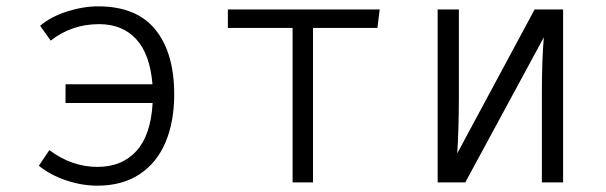

<svg xmlns="http://www.w3.org/2000/svg" viewBox="-20 -568 1886 598"><path d="M522.6 -273.8Q522.6 -188.7 495.4 -124.6Q468.2 -60.5 414.4 -25.1Q360.5 10.3 283.1 10.3Q235.4 10.3 186.2 -6.2Q136.9 -22.6 101 -51.8L133.8 -100.5Q203.1 -48.2 283.6 -48.2Q359.5 -48.2 404.6 -97.4Q449.7 -146.7 455.4 -247.2H184.1V-305.6H454.9Q447.2 -399.5 404.1 -446.2Q361 -492.8 288.7 -492.8Q203.1 -492.8 137.9 -441.5L105.1 -487.7Q137.9 -515.9 188.5 -532.1Q239 -548.2 285.6 -548.2Q405.1 -548.2 463.8 -475.9Q522.6 -403.6 522.6 -273.8Z M689.7 -538.5H1162.6L1155.4 -481H954.9V0H891.3V-481H689.7Z M1733.8 -538.5V0H1667.7V-276.4Q1667.7 -381 1673.8 -451.8L1429.2 0H1343.1V-538.5H1409.2V-263.6Q1409.2 -216.4 1407.7 -167.2Q1406.2 -117.9 1404.1 -90.3L1645.1 -538.5Z"/></svg>

Font: Fira Code Fixed Light
Style: Regular
Weight: 300
Monospace: yes
Designer: Carrois Corporate, Edenspiekermann AG, Nikita Prokopov
Foundry: Carrois Corporate, Edenspiekermann AG, Nikita Prokopov
Version: Version 5.002